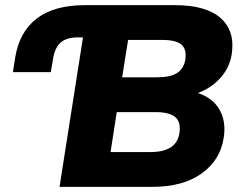

<svg xmlns="http://www.w3.org/2000/svg" viewBox="-20 -725 927 745"><path d="M211 0 302 -580H283Q239 -580 216 -560.5Q193 -541 186 -497L177 -445H30L39 -502Q55 -601 122.5 -653Q190 -705 309 -705H658Q780 -705 836.5 -654.5Q893 -604 879 -514Q871 -463 836 -423.5Q801 -384 748 -364Q806 -345 832 -299Q858 -253 848 -190Q835 -104 762.5 -52Q690 0 572 0ZM454 -425H589Q642 -425 667.5 -442Q693 -459 699 -493Q705 -534 684 -552Q663 -570 610 -570H477ZM409 -135H564Q664 -135 676 -207Q683 -252 659.5 -271Q636 -290 584 -290H433Z"/></svg>

Font: Mulish Black
Style: Italic
Weight: 900
Italic angle: -9°
Designer: Vernon Adams
Foundry: Vernon Adams
Version: Version 3.603; ttfautohint (v1.8.3)